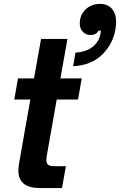

<svg xmlns="http://www.w3.org/2000/svg" viewBox="-20 -962 614 982"><path d="M186 0Q74 0 74 -89Q74 -105 77 -123L135 -453H53L72 -561H154L190 -763H325L289 -561H398L379 -453H270L219 -164Q217 -150 217 -143Q217 -128 225.5 -120Q234 -112 256 -112H317L297 0ZM366 -693Q423 -696 457.5 -725.5Q492 -755 496 -805H484Q472 -783 443 -783Q420 -783 404 -799Q388 -815 388 -842Q388 -885 417.5 -913.5Q447 -942 491 -942Q531 -942 552.5 -917Q574 -892 574 -848Q574 -837 570 -809Q557 -737 503 -683Q449 -629 354 -623Z"/></svg>

Font: Open Sauce Sans
Style: Bold Italic
Weight: 700
Italic angle: -10°
Designer: Alfredo Marco Pradil
Foundry: Creative Sauce Fz LLC
Version: Version 1.477